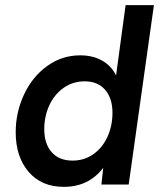

<svg xmlns="http://www.w3.org/2000/svg" viewBox="-20 -717 620 746"><path d="M41 -203Q41 -280 73 -349Q105 -418 162.5 -460Q220 -502 292 -502Q340 -502 376 -482Q412 -462 431 -424L468 -697H578L480 0H374L381 -65Q325 9 228 9Q141 9 91 -49.5Q41 -108 41 -203ZM417 -279Q417 -335 388.5 -368Q360 -401 309 -401Q263 -401 227 -375.5Q191 -350 171.5 -307.5Q152 -265 152 -215Q152 -158 181 -125.5Q210 -93 262 -93Q308 -93 343.5 -118.5Q379 -144 398 -186.5Q417 -229 417 -279Z"/></svg>

Font: Hanken Grotesk SemiBold
Style: Italic
Weight: 600
Italic angle: -8°
Designer: Alfredo Marco Pradil
Foundry: Hanken Design Co.
Version: Version 3.014